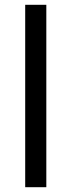

<svg xmlns="http://www.w3.org/2000/svg" viewBox="-20 -780 298 800"><path d="M173 0H85V-760H173Z"/></svg>

Font: Noto Sans Warang Citi
Style: Regular
Weight: 400
Designer: Mangu Purty
Foundry: Mangu Purty
Version: Version 3.002; ttfautohint (v1.8.4.7-5d5b)